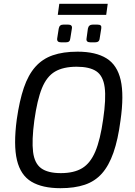

<svg xmlns="http://www.w3.org/2000/svg" viewBox="-20 -974 706 1007"><path d="M387 -703Q482 -703 538.5 -668Q595 -633 613 -554Q631 -475 612 -342Q599 -242 575 -173.5Q551 -105 514.5 -64Q478 -23 424.5 -5Q371 13 297 13Q202 13 145 -21Q88 -55 69 -134Q50 -213 68 -348Q82 -446 105 -513.5Q128 -581 165 -623Q202 -665 256.5 -684Q311 -703 387 -703ZM382 -624Q312 -624 268.5 -598.5Q225 -573 200 -511.5Q175 -450 160 -342Q146 -237 153.5 -177Q161 -117 196 -91.5Q231 -66 299 -66Q368 -66 411 -92Q454 -118 480 -179.5Q506 -241 521 -348Q537 -456 529 -516Q521 -576 485.5 -600Q450 -624 382 -624ZM337 -845Q361 -845 357 -824L349 -774Q348 -762 342.5 -757Q337 -752 326 -752H300Q277 -752 280 -773L288 -824Q290 -835 296 -840Q302 -845 313 -845ZM490 -845Q504 -845 508.5 -840Q513 -835 511 -824L503 -774Q502 -762 496 -757Q490 -752 479 -752H454Q430 -752 434 -773L441 -824Q445 -845 467 -845ZM545 -954 537 -896H283L291 -954Z"/></svg>

Font: Exo 2
Style: Italic
Weight: 400
Italic angle: -8°
Designer: Natanael Gama
Foundry: Natanael Gama
Version: Version 2.010